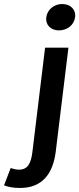

<svg xmlns="http://www.w3.org/2000/svg" viewBox="-90 -728 394 954"><path d="M71 27C64 84 48 115 4 115C-11 115 -24 111 -37 107L-70 193C-52 200 -27 206 9 206C125 206 174 129 187 25L250 -491H134ZM203 -577C244 -577 278 -604 283 -642C288 -681 260 -708 219 -708C179 -708 145 -681 140 -642C135 -604 163 -577 203 -577Z"/></svg>

Font: Falling Sky
Style: Obl
Weight: 400
Designer: Paul D. Hunt
Foundry: Adobe Systems Incorporated
Version: Version 1.02